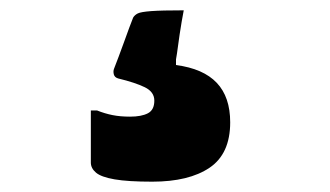

<svg xmlns="http://www.w3.org/2000/svg" viewBox="-20 -99 640 372"><path d="M336 -79Q334 -69 332 -57Q330 -45 328 -32Q326 -19 324.5 -7Q323 5 321 16V27Q374 34 400 61.5Q426 89 426 138Q426 199 386 226Q346 253 275 253Q228 253 202 248.5Q176 244 166 235.5Q156 227 156 216Q156 195 156 179.5Q156 164 156 149.5Q156 135 156 115H168Q183 121 198 124Q213 127 232 127Q254 127 266.5 120.5Q279 114 279 96Q279 79 260.5 70Q242 61 209 53Q202 51 200.5 45Q199 39 201 34Q205 24 210 10.5Q215 -3 220.5 -18Q226 -33 230.5 -45.5Q235 -58 238 -65Q241 -70 247 -73Q253 -76 273 -77.5Q293 -79 336 -79Z"/></svg>

Font: Recursive Black
Style: Regular
Weight: 900
Version: Version 1.085